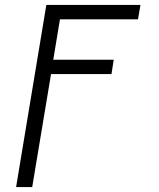

<svg xmlns="http://www.w3.org/2000/svg" viewBox="-20 -540 640 775"><path d="M45 215 167 -520H547L537 -462H222L195 -299H439L430 -241H186L110 215Z"/></svg>

Font: Iosevka Light Extended
Style: Italic
Weight: 300
Width: 7
Italic angle: -9°
Monospace: yes
Designer: Belleve Invis
Foundry: Belleve Invis
Version: Version 32.5.0; ttfautohint (v1.8.4)